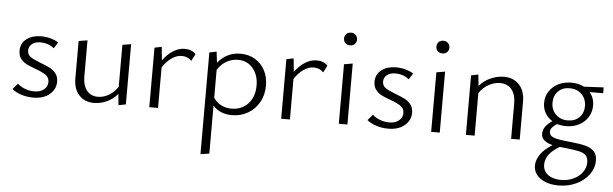

<svg xmlns="http://www.w3.org/2000/svg" viewBox="-54 -825 4183 1311"><g transform="rotate(5 2037.5 -169.0)"><path d="M35 -42 69 -82Q90 -62 120.5 -50.5Q151 -39 185 -39Q225 -39 250 -59.5Q275 -80 275 -111Q275 -142 251.5 -158.5Q228 -175 179 -193Q140 -207 116.5 -219Q93 -231 76.5 -252.5Q60 -274 60 -307Q60 -359 99.5 -388.5Q139 -418 198 -418Q231 -418 262.5 -409.5Q294 -401 318 -386L291 -344Q253 -376 196 -376Q161 -376 139.5 -358.5Q118 -341 118 -314Q118 -285 141 -269.5Q164 -254 212 -236Q252 -221 276 -208.5Q300 -196 317 -174Q334 -152 334 -118Q334 -66 292 -31Q250 4 181 4Q137 4 98.5 -8.5Q60 -21 35 -42Z M815 -418V-5L765 5L758 -72Q726 -34 683.5 -15Q641 4 596 4Q533 4 494.5 -37.5Q456 -79 456 -152V-408L516 -418V-171Q516 -109 543.5 -74.5Q571 -40 620 -40Q657 -40 693.5 -60.5Q730 -81 756 -121V-408Z M1259 -388 1234 -340Q1208 -368 1167 -368Q1133 -368 1098.5 -344.5Q1064 -321 1036 -278V0H976V-408L1025 -418L1034 -326Q1065 -369 1104 -393.5Q1143 -418 1183 -418Q1232 -418 1259 -388Z M1757 -216Q1757 -153 1729 -102.5Q1701 -52 1652 -23.5Q1603 5 1543 5Q1460 5 1412 -49V280L1352 289V-408L1401 -418L1410 -343Q1472 -418 1565 -418Q1622 -418 1665.5 -392Q1709 -366 1733 -320Q1757 -274 1757 -216ZM1693 -211Q1693 -282 1654.5 -328.5Q1616 -375 1552 -375Q1512 -375 1475.5 -355.5Q1439 -336 1412 -294V-103Q1433 -71 1465 -55Q1497 -39 1536 -39Q1606 -39 1649.5 -86.5Q1693 -134 1693 -211Z M2163 -388 2138 -340Q2112 -368 2071 -368Q2037 -368 2002.5 -344.5Q1968 -321 1940 -278V0H1880V-408L1929 -418L1938 -326Q1969 -369 2008 -393.5Q2047 -418 2087 -418Q2136 -418 2163 -388Z M2275 -408 2334 -418V0H2275ZM2260 -583Q2260 -603 2272.5 -615Q2285 -627 2305 -627Q2324 -627 2336.5 -614.5Q2349 -602 2349 -583Q2349 -564 2336.5 -552Q2324 -540 2305 -540Q2285 -540 2272.5 -552Q2260 -564 2260 -583Z M2468 -42 2502 -82Q2523 -62 2553.5 -50.5Q2584 -39 2618 -39Q2658 -39 2683 -59.5Q2708 -80 2708 -111Q2708 -142 2684.5 -158.5Q2661 -175 2612 -193Q2573 -207 2549.5 -219Q2526 -231 2509.5 -252.5Q2493 -274 2493 -307Q2493 -359 2532.5 -388.5Q2572 -418 2631 -418Q2664 -418 2695.5 -409.5Q2727 -401 2751 -386L2724 -344Q2686 -376 2629 -376Q2594 -376 2572.5 -358.5Q2551 -341 2551 -314Q2551 -285 2574 -269.5Q2597 -254 2645 -236Q2685 -221 2709 -208.5Q2733 -196 2750 -174Q2767 -152 2767 -118Q2767 -66 2725 -31Q2683 4 2614 4Q2570 4 2531.5 -8.5Q2493 -21 2468 -42Z M2908 -408 2967 -418V0H2908ZM2893 -583Q2893 -603 2905.5 -615Q2918 -627 2938 -627Q2957 -627 2969.5 -614.5Q2982 -602 2982 -583Q2982 -564 2969.5 -552Q2957 -540 2938 -540Q2918 -540 2905.5 -552Q2893 -564 2893 -583Z M3515 -261V0H3456V-242Q3456 -304 3427.5 -338.5Q3399 -373 3348 -373Q3310 -373 3271.5 -352.5Q3233 -332 3206 -292V0H3146V-408L3195 -418L3203 -341Q3236 -379 3281.5 -398.5Q3327 -418 3371 -418Q3436 -418 3475.5 -376Q3515 -334 3515 -261Z M4055 -365H3962Q3994 -327 3994 -275Q3994 -231 3972 -195.5Q3950 -160 3910.5 -139.5Q3871 -119 3822 -119Q3789 -119 3760 -128Q3739 -115 3727.5 -101.5Q3716 -88 3716 -71Q3716 -52 3731 -41.5Q3746 -31 3774.5 -25.5Q3803 -20 3860 -14Q3926 -8 3964 2Q4002 12 4024 34Q4046 56 4046 97Q4046 150 4013.5 194Q3981 238 3926 263.5Q3871 289 3806 289Q3731 289 3682.5 255.5Q3634 222 3634 167Q3634 128 3661.5 89Q3689 50 3742 18Q3664 -1 3664 -52Q3664 -80 3679.5 -102Q3695 -124 3726 -145Q3694 -164 3676.5 -195Q3659 -226 3659 -265Q3659 -309 3682 -344Q3705 -379 3744.5 -398.5Q3784 -418 3833 -418Q3883 -418 3921 -398L4055 -405ZM3939 -266Q3939 -316 3907 -347.5Q3875 -379 3824 -379Q3776 -379 3746 -349Q3716 -319 3716 -270Q3716 -222 3748 -190.5Q3780 -159 3830 -159Q3879 -159 3909 -189Q3939 -219 3939 -266ZM3830 30Q3804 28 3792 26Q3696 81 3696 155Q3696 199 3730 224.5Q3764 250 3820 250Q3866 250 3904.5 232Q3943 214 3965.5 183Q3988 152 3988 115Q3988 83 3972 67Q3956 51 3925 44Q3894 37 3830 30Z"/></g></svg>

Font: Ysabeau Semilight
Style: Regular
Weight: 300
Designer: Christian Thalmann (Catharsis Fonts)
Version: Version 0.003